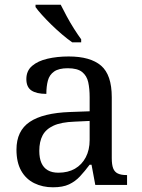

<svg xmlns="http://www.w3.org/2000/svg" viewBox="-20 -786 603 816"><path d="M205 10Q161 10 125.5 -7.5Q90 -25 70 -60.5Q50 -96 50 -150Q50 -230 106.5 -268Q163 -306 278 -310L361 -313V-373Q361 -409 355 -436.5Q349 -464 329 -480Q309 -496 268 -496Q230 -496 210 -482Q190 -468 183.5 -443.5Q177 -419 177 -387Q135 -387 113.5 -401.5Q92 -416 92 -450Q92 -485 116.5 -506Q141 -527 182 -536.5Q223 -546 272 -546Q364 -546 409.5 -507Q455 -468 455 -373V-114Q455 -86 461 -70.5Q467 -55 481 -48.5Q495 -42 517 -42H520V0H385L369 -86H361Q340 -58 320 -36.5Q300 -15 273.5 -2.5Q247 10 205 10ZM228 -52Q269 -52 298.5 -69Q328 -86 344.5 -117.5Q361 -149 361 -191V-272L297 -269Q240 -267 207.5 -252Q175 -237 161 -210.5Q147 -184 147 -145Q147 -114 156 -93.5Q165 -73 183 -62.5Q201 -52 228 -52ZM287 -606Q267 -620 244 -639.5Q221 -659 198.5 -681Q176 -703 158 -723Q140 -743 131 -756V-766H238Q249 -744 263.5 -717Q278 -690 294.5 -664Q311 -638 325 -619V-606Z"/></svg>

Font: Noto Serif Myanmar
Style: Regular
Weight: 400
Designer: Ben Mitchell and the Monotype Design Team
Foundry: Monotype Imaging Inc.
Version: Version 2.106